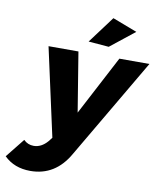

<svg xmlns="http://www.w3.org/2000/svg" viewBox="-197 -850 944 1132"><g transform="rotate(10 275.0 -284.0)"><path d="M62 202Q-34 202 -95 142L-4 28Q21 53 56 53Q102 53 139 10L157 -13L41 -541H220L278 -185L465 -541H645L293 59Q212 202 62 202ZM391 -599 269 -609 389 -770 536 -714Z"/></g></svg>

Font: Argentum Novus
Style: Bold Italic
Weight: 700
Designer: Julieta Ulanovsky (font) & Cristiano Sobral (main changes)
Foundry: Julieta Ulanovsky (font) & Cristiano Sobral (main changes)
Version: Version 3.00;November 27, 2020;FontCreator 13.0.0.2655 64-bi